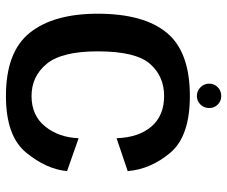

<svg xmlns="http://www.w3.org/2000/svg" viewBox="-78 -663 746 630"><g transform="rotate(90 295.0 -348.0)"><path d="M295 5.5Q426.5 5.5 480.8 -60.8Q535 -127 541.5 -195L433.5 -233Q431 -168 395 -123.2Q359 -78.5 295 -78.5Q230.5 -78.5 189.5 -128.2Q148.5 -178 148.5 -295.5Q148.5 -420 189.2 -466.8Q230 -513.5 295 -513.5Q359.5 -513.5 395.2 -471.8Q431 -430 433.5 -357.5L541.5 -394Q535 -470 481 -534Q427 -598 295 -598Q150 -598 87.5 -522.2Q25 -446.5 25 -295.5Q25 -151 87.5 -72.8Q150 5.5 295 5.5ZM295 -621Q311.5 -621 323 -632.8Q334.5 -644.5 334.5 -661.5Q334.5 -678 323 -689.5Q311.5 -701 295 -701Q278 -701 266.2 -689.5Q254.5 -678 254.5 -661.5Q254.5 -644.5 266.5 -632.8Q278.5 -621 295 -621Z"/></g></svg>

Font: Anybody UltraCondensed Thin Medium
Style: Regular
Weight: 500
Version: Version 1.111